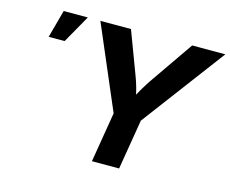

<svg xmlns="http://www.w3.org/2000/svg" viewBox="-101 -871 1215 1014"><g transform="rotate(15 506.0 -364.0)"><path d="M477.8 0 523.1 -273.6 329 -727.5H496.3L581.5 -500.8Q594.8 -466.6 603.9 -433.1Q613 -399.5 620.9 -352.8H588.2Q610.9 -400 631 -433.7Q651 -467.5 674.2 -500.8L831 -727.5H1012.3L671.8 -273.6L626.4 0ZM87.2 -575.5 128.5 -727.5H260.4L174.3 -575.5Z"/></g></svg>

Font: Adwaita Sans
Style: Italic
Weight: 400
Italic angle: -9.39999°
Designer: Rasmus Andersson
Foundry: rsms
Version: Version 4.001;git-9221beed3